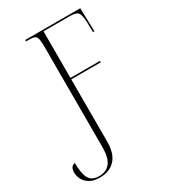

<svg xmlns="http://www.w3.org/2000/svg" viewBox="-238 -822 1033 1170"><g transform="rotate(-30 278.5 -237.0)"><path d="M112 240Q67 240 40 223.5Q13 207 1 183Q-11 159 -11 134Q-11 110 -1 98.5Q9 87 22 87Q22 160 41 195Q60 230 112 230Q162 230 189 196Q216 162 216 84V-620Q216 -656 212 -674Q208 -692 196 -698Q184 -704 159 -704H135V-714H522L527 -549H517L515 -622Q513 -670 501 -687Q489 -704 444 -704H258V-376H466V-366H258V72Q258 156 219 198Q180 240 112 240Z"/></g></svg>

Font: Noto Serif Display Condensed ExtraLight
Style: Regular
Weight: 200
Width: 3
Designer: Monotype Design Team
Foundry: Monotype Imaging Inc.
Version: Version 2.009